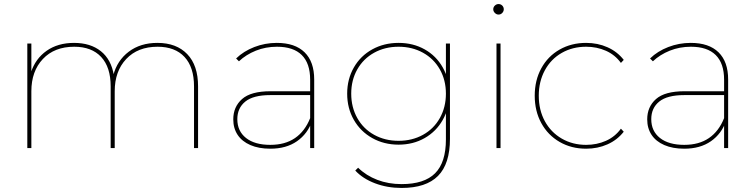

<svg xmlns="http://www.w3.org/2000/svg" viewBox="-20 -732 3728 949"><path d="M115 -517H135V-371L133 -374Q155 -442 210.5 -481Q266 -520 346 -520Q427 -520 478.5 -479Q530 -438 543 -359L540 -360Q559 -433 616.5 -476.5Q674 -520 758 -520Q852 -520 905.5 -464.5Q959 -409 959 -305V0H939V-305Q939 -400 892 -450.5Q845 -501 759 -501Q661 -501 604 -440.5Q547 -380 547 -281V0H527V-305Q527 -400 480 -450.5Q433 -501 347 -501Q249 -501 192 -440.5Q135 -380 135 -281V0H115Z M1513 -123V-140V-338Q1513 -419 1471.5 -460Q1430 -501 1349 -501Q1293 -501 1244.5 -481.5Q1196 -462 1161 -429L1147 -443Q1184 -479 1237 -499.5Q1290 -520 1348 -520Q1438 -520 1485.5 -473.5Q1533 -427 1533 -339V0H1513ZM1133 -142Q1133 -204 1176.5 -242.5Q1220 -281 1317 -281H1524V-262H1316Q1232 -262 1192.5 -230Q1153 -198 1153 -143Q1153 -84 1196 -50Q1239 -16 1316 -16Q1389 -16 1438 -49.5Q1487 -83 1513 -148L1523 -135Q1501 -71 1448 -34Q1395 3 1316 3Q1259 3 1217.5 -15Q1176 -33 1154.5 -65.5Q1133 -98 1133 -142Z M1736 111 1750 97Q1790 136 1845 157Q1900 178 1965 178Q2077 178 2130.5 124.5Q2184 71 2184 -43V-209L2194 -269L2184 -329V-517H2204V-46Q2204 78 2145 137.5Q2086 197 1965 197Q1894 197 1833.5 174Q1773 151 1736 111ZM1696 -269Q1696 -341 1729 -398.5Q1762 -456 1820 -488Q1878 -520 1950 -520Q2022 -520 2079 -488Q2136 -456 2168.5 -398.5Q2201 -341 2201 -269Q2201 -197 2168.5 -139.5Q2136 -82 2079 -49.5Q2022 -17 1950 -17Q1878 -17 1820 -49.5Q1762 -82 1729 -139.5Q1696 -197 1696 -269ZM2184 -269Q2184 -336 2154 -389Q2124 -442 2070.5 -471.5Q2017 -501 1950 -501Q1883 -501 1829.5 -471.5Q1776 -442 1746 -389Q1716 -336 1716 -269Q1716 -202 1746 -148.5Q1776 -95 1829.5 -65.5Q1883 -36 1950 -36Q2017 -36 2070.5 -65.5Q2124 -95 2154 -148.5Q2184 -202 2184 -269Z M2434 -517H2454V0H2434ZM2418 -686Q2418 -697 2426 -704.5Q2434 -712 2444 -712Q2455 -712 2462.5 -704.5Q2470 -697 2470 -686Q2470 -676 2462.5 -668Q2455 -660 2444 -660Q2434 -660 2426 -668Q2418 -676 2418 -686Z M2623 -259Q2623 -335 2655.5 -394.5Q2688 -454 2746 -487Q2804 -520 2877 -520Q2934 -520 2982.5 -498.5Q3031 -477 3063 -436L3049 -421Q3020 -461 2975 -481Q2930 -501 2877 -501Q2810 -501 2756.5 -470.5Q2703 -440 2673 -384.5Q2643 -329 2643 -259Q2643 -188 2673 -133Q2703 -78 2756.5 -47Q2810 -16 2877 -16Q2930 -16 2975 -36Q3020 -56 3049 -96L3063 -81Q3031 -40 2982.5 -18.5Q2934 3 2877 3Q2804 3 2746 -30.5Q2688 -64 2655.5 -123.5Q2623 -183 2623 -259Z M3559 -123V-140V-338Q3559 -419 3517.5 -460Q3476 -501 3395 -501Q3339 -501 3290.5 -481.5Q3242 -462 3207 -429L3193 -443Q3230 -479 3283 -499.5Q3336 -520 3394 -520Q3484 -520 3531.5 -473.5Q3579 -427 3579 -339V0H3559ZM3179 -142Q3179 -204 3222.5 -242.5Q3266 -281 3363 -281H3570V-262H3362Q3278 -262 3238.5 -230Q3199 -198 3199 -143Q3199 -84 3242 -50Q3285 -16 3362 -16Q3435 -16 3484 -49.5Q3533 -83 3559 -148L3569 -135Q3547 -71 3494 -34Q3441 3 3362 3Q3305 3 3263.5 -15Q3222 -33 3200.5 -65.5Q3179 -98 3179 -142Z"/></svg>

Font: iiserrat Thin
Style: Regular
Weight: 100
Designer: Akira Ohta
Foundry: Akira Ohta
Version: Version 1.200;Glyphs 3.3.1 (3343)